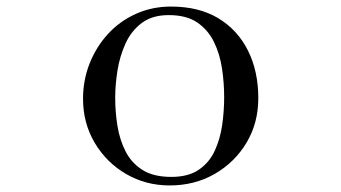

<svg xmlns="http://www.w3.org/2000/svg" viewBox="-20 -560 1040 585"><path d="M663 -264Q663 -307 656.5 -351Q650 -395 632 -432Q614 -469 581 -491.5Q548 -514 494 -514Q444 -514 412 -490Q380 -466 362.5 -427.5Q345 -389 338 -345.5Q331 -302 331 -262Q331 -218 338 -175.5Q345 -133 363 -98Q381 -63 414.5 -42Q448 -21 502 -21Q554 -21 586 -43Q618 -65 634.5 -101Q651 -137 657 -179.5Q663 -222 663 -264ZM767 -261Q767 -185 731 -125Q695 -65 634 -30Q573 5 497 5Q424 5 364 -30Q304 -65 268.5 -125Q233 -185 233 -259Q233 -316 253 -366.5Q273 -417 308.5 -456Q344 -495 393.5 -517.5Q443 -540 501 -540Q586 -540 645 -504.5Q704 -469 735.5 -406Q767 -343 767 -261Z"/></svg>

Font: Kaisei Decol
Style: Regular
Weight: 400
Designer: Font-Kai, 金井和夫
Foundry: KAZUO KANAI
Version: Version 5.003